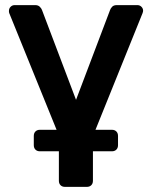

<svg xmlns="http://www.w3.org/2000/svg" viewBox="-20 -540 594 750"><path d="M539 -498Q539 -495 537 -489L353 -33H417Q428 -33 434.5 -26.5Q441 -20 441 -9V27Q441 38 434.5 44.5Q428 51 417 51H343V166Q343 177 336.5 183.5Q330 190 319 190H234Q223 190 216.5 183.5Q210 177 210 166V51H136Q125 51 118.5 44.5Q112 38 112 27V-9Q112 -20 118.5 -26.5Q125 -33 136 -33H201L16 -489Q15 -491 15 -493.5Q15 -496 15 -498Q15 -507 21.5 -513.5Q28 -520 37 -520H118Q129 -520 135.5 -513.5Q142 -507 144 -501L277 -150L410 -501Q412 -507 418 -513.5Q424 -520 436 -520H517Q526 -520 532.5 -513.5Q539 -507 539 -498Z"/></svg>

Font: Fz Rubik Med
Style: Regular
Weight: 500
Designer: Hubert and Fischer
Foundry: Hubert and Fischer
Version: Vit hóa bi FontZin.com